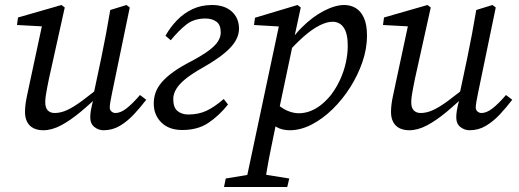

<svg xmlns="http://www.w3.org/2000/svg" viewBox="-20 -508 2076 768"><path d="M153 13Q131 13 114.5 5Q98 -3 89 -19.5Q80 -36 80 -60Q80 -88 87.5 -122.5Q95 -157 101 -186L152 -424L159 -402L48 -408L52 -438L226 -488L239 -478L176 -194Q172 -174 168.5 -156.5Q165 -139 163 -124.5Q161 -110 161 -99Q161 -77 171 -66.5Q181 -56 199 -56Q223 -56 249 -68Q275 -80 310 -106Q345 -132 394 -172L401 -144H394Q345 -96 303 -61Q261 -26 224 -6.5Q187 13 153 13ZM394 13Q374 13 357.5 0Q341 -13 341 -39Q341 -50 343.5 -66.5Q346 -83 356 -120H352L385 -276Q395 -324 404 -372Q413 -420 421 -468L486 -488L499 -478L428 -135Q424 -116 421.5 -101Q419 -86 419 -78Q419 -68 426 -62Q433 -56 442 -56Q462 -56 485.5 -74Q509 -92 540 -128L565 -109Q542 -79 516 -51Q490 -23 460 -5Q430 13 394 13Z M709 12Q656 12 625.5 -18Q595 -48 595 -94Q595 -117 602.5 -138Q610 -159 627 -179Q644 -199 673 -220Q702 -241 745 -263Q790 -287 816 -306.5Q842 -326 852.5 -343.5Q863 -361 863 -378Q863 -409 845.5 -421.5Q828 -434 802 -434Q756 -434 725.5 -410Q695 -386 663 -347L642 -365Q661 -399 688 -427Q715 -455 750 -471.5Q785 -488 828 -488Q878 -488 907 -462Q936 -436 936 -393Q936 -374 927.5 -355Q919 -336 901 -317Q883 -298 856 -278.5Q829 -259 792 -238Q749 -214 723 -193Q697 -172 685 -152Q673 -132 673 -112Q673 -78 690 -64Q707 -50 733 -50Q774 -50 806 -65Q838 -80 875 -112L892 -90Q856 -45 813.5 -16.5Q771 12 709 12Z M876 240 883 206 998 187H1018L1137 206L1129 240ZM959 240 1098 -415 1115 -401 996 -408 1000 -437 1170 -488 1183 -478 1153 -339 1152 -334 1090 -40 1086 -22Q1073 42 1063.5 88Q1054 134 1048 170Q1042 206 1037 240ZM1139 13Q1108 13 1085 -0.5Q1062 -14 1037 -45L1079 -101Q1104 -76 1128.5 -65.5Q1153 -55 1175 -55Q1200 -55 1223.5 -64.5Q1247 -74 1268 -91.5Q1289 -109 1306 -131Q1326 -158 1340.5 -189.5Q1355 -221 1363 -256Q1371 -291 1371 -325Q1371 -374 1355 -397.5Q1339 -421 1310 -421Q1287 -421 1257.5 -406Q1228 -391 1194.5 -361.5Q1161 -332 1124 -290L1108 -296H1113Q1144 -355 1187 -398Q1230 -441 1275.5 -464.5Q1321 -488 1357 -488Q1382 -488 1402.5 -476Q1423 -464 1435.5 -437Q1448 -410 1448 -365Q1448 -314 1430 -261Q1412 -208 1381 -159Q1350 -110 1310 -71Q1270 -32 1226 -9.5Q1182 13 1139 13Z M1617 13Q1595 13 1578.5 5Q1562 -3 1553 -19.5Q1544 -36 1544 -60Q1544 -88 1551.5 -122.5Q1559 -157 1565 -186L1616 -424L1623 -402L1512 -408L1516 -438L1690 -488L1703 -478L1640 -194Q1636 -174 1632.5 -156.5Q1629 -139 1627 -124.5Q1625 -110 1625 -99Q1625 -77 1635 -66.5Q1645 -56 1663 -56Q1687 -56 1713 -68Q1739 -80 1774 -106Q1809 -132 1858 -172L1865 -144H1858Q1809 -96 1767 -61Q1725 -26 1688 -6.5Q1651 13 1617 13ZM1858 13Q1838 13 1821.5 0Q1805 -13 1805 -39Q1805 -50 1807.5 -66.5Q1810 -83 1820 -120H1816L1849 -276Q1859 -324 1868 -372Q1877 -420 1885 -468L1950 -488L1963 -478L1892 -135Q1888 -116 1885.5 -101Q1883 -86 1883 -78Q1883 -68 1890 -62Q1897 -56 1906 -56Q1926 -56 1949.5 -74Q1973 -92 2004 -128L2029 -109Q2006 -79 1980 -51Q1954 -23 1924 -5Q1894 13 1858 13Z"/></svg>

Font: Source Serif 4
Style: Italic
Weight: 400
Italic angle: -12°
Designer: Frank Grießhammer
Foundry: Adobe Systems Incorporated
Version: Version 4.004;hotconv 1.0.116;makeotfexe 2.5.65601